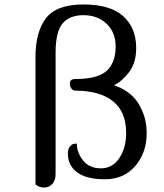

<svg xmlns="http://www.w3.org/2000/svg" viewBox="-20 -766 736 860"><path d="M139 60V-511Q139 -623 186 -684.5Q233 -746 353.5 -746Q474 -746 532 -693.5Q590 -641 590 -551Q590 -481 555 -439Q525 -402 501 -390L491 -384Q549 -365 586 -322Q605 -300 621 -260Q637 -220 637 -170Q637 -81 585.5 -22Q534 37 450.5 37Q367 37 325.5 6Q284 -25 284 -78Q284 -100 294 -111Q304 -122 314 -122L324 -123Q324 -83 352 -47.5Q380 -12 432 -12Q484 -12 514.5 -58Q545 -104 545 -170Q545 -266 485.5 -313Q426 -360 317 -360Q307 -360 300 -369Q293 -378 293 -393Q293 -412 317 -412Q429 -412 467 -458Q498 -495 498 -558Q498 -621 457.5 -659.5Q417 -698 354 -698Q291 -698 260 -660.5Q229 -623 229 -530V13Q229 43 214 58.5Q199 74 177 74Q155 74 139 60Z"/></svg>

Font: Sofia
Style: Regular
Weight: 400
Designer: Paula Nazal and Daniel Hernndez
Foundry: Paula Nazal, Daniel Hernndez
Version: Version 1.001